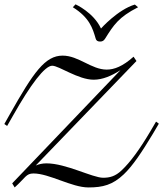

<svg xmlns="http://www.w3.org/2000/svg" viewBox="-29 -842 742 872"><path d="M577.6 -584.5C528.3 -540.5 489.7 -525.9 455.6 -525.9C386.2 -525.9 328.1 -589.4 255.4 -589.4C175.8 -589.4 123 -513.2 16.6 -324.7L-9.3 -278.8L3.4 -270L29.3 -315.4C110.8 -460 174.8 -543.5 208 -543.5C239.3 -543.5 325.7 -480 396.5 -480C436.5 -480 477.1 -497.1 518.1 -523.4L26.4 -9.3L37.6 9.3C86.9 -34.7 88.9 -54.2 123 -54.2C194.3 -54.2 296.9 9.3 372.6 9.3C438 9.3 482.4 -2 533.2 -50.3C573.7 -88.9 614.3 -149.4 666 -235.4L692.4 -280.3L679.7 -289.6L653.3 -244.6C605 -163.1 562.5 -105 522.9 -67.9C495.1 -41.5 469.7 -34.7 439.5 -34.7C391.1 -34.7 270.5 -100.1 182.1 -100.1C163.1 -100.1 147.5 -96.2 133.3 -90.3L590.8 -564.9ZM448.7 -667C487.3 -728.5 509.8 -764.2 598.1 -809.1C598.1 -809.1 584 -821.3 583.5 -821.3C506.8 -798.8 429.2 -712.4 429.7 -712.4C396 -785.6 314 -822.3 314 -822.3C314 -822.3 302.7 -809.6 301.8 -809.1C377.4 -762.2 392.1 -712.9 405.3 -667.5C407.7 -658.2 413.6 -653.3 425.3 -653.3C433.6 -653.3 441.9 -655.3 448.7 -667Z"/></svg>

Font: Petit Formal Script
Style: Regular
Weight: 400
Designer: Pablo Impallari, Brenda Gallo, Rodrigo Fuenzalida
Foundry: Pablo Impallari, Brenda Gallo, Rodrigo Fuenzalida
Version: Version 1.001